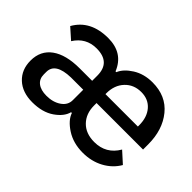

<svg xmlns="http://www.w3.org/2000/svg" viewBox="-94 -785 1051 1051"><g transform="rotate(45 432.0 -259.5)"><path d="M209 12Q132 12 86.5 -30.5Q41 -73 41 -143Q41 -220 98.5 -261.5Q156 -303 262 -303H358V-343Q358 -446 250 -446Q168 -446 123 -375L61 -430Q118 -531 255 -531Q371 -531 412 -430H418Q434 -469 483 -500Q532 -531 598 -531Q703 -531 762 -458.5Q821 -386 821 -274V-234H461V-215Q461 -152 499 -113Q537 -74 603 -74Q694 -74 740 -153L803 -96Q774 -46 720.5 -17Q667 12 600 12Q526 12 472 -23Q418 -58 404 -100H398Q387 -57 337 -22.5Q287 12 209 12ZM461 -303H712V-313Q712 -375 679.5 -412.5Q647 -450 592 -450Q534 -450 497.5 -411Q461 -372 461 -310ZM239 -68Q289 -68 323.5 -91.5Q358 -115 358 -153V-234H263Q146 -231 146 -160V-141Q146 -106 170.5 -87Q195 -68 239 -68Z"/></g></svg>

Font: Anuphan Medium
Style: Regular
Weight: 500
Designer: Mike Abbink, Paul van der Laan, Pieter van Rosmalen, Mint Tantisuwanna
Foundry: Bold Monday; Cadson Demak
Version: Version 3.002;hotconv 1.0.109;makeotfexe 2.5.65596